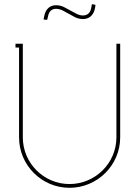

<svg xmlns="http://www.w3.org/2000/svg" viewBox="-20 -888 665 917"><path d="M342 -824 286 -854C276 -859 263 -863 248 -863C221 -863 198 -848 191 -810L188 -795L205 -793L209 -808C214 -843 238 -846 248 -846C261 -846 277 -840 283 -836L338 -806C348 -801 361 -797 376 -797C403 -797 427 -812 434 -850L436 -865L419 -868L416 -852C411 -817 386 -814 376 -814C363 -814 348 -820 342 -824ZM554 -232V-679H536V-232C536 -109 435 -9 312 -9C189 -9 89 -109 89 -232V-679H54V-661H71V-232C71 -99 179 9 312 9C445 9 554 -99 554 -232Z"/></svg>

Font: Rawengulk
Style: Light
Weight: 300
Version: Version 0.9